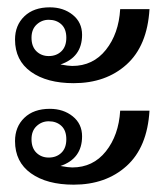

<svg xmlns="http://www.w3.org/2000/svg" viewBox="-20 -525 459 524"><path d="M116 -505Q153 -505 178.5 -484.5Q204 -464 204 -430Q204 -369 145 -349Q167 -345 177 -345Q234 -345 269 -389Q304 -433 308 -500H388Q382 -400 325.5 -349Q269 -298 181 -298Q108 -298 64.5 -329Q21 -360 21 -417Q21 -456 46.5 -480.5Q72 -505 116 -505ZM113 -372Q134 -372 147.5 -385Q161 -398 161 -422Q161 -446 147.5 -458.5Q134 -471 113 -471Q94 -471 80 -458Q66 -445 66 -422Q66 -398 79.5 -385Q93 -372 113 -372ZM116 -228Q153 -228 178.5 -207.5Q204 -187 204 -153Q204 -92 145 -72Q167 -68 177 -68Q234 -68 269 -112Q304 -156 308 -223H388Q382 -123 325.5 -72Q269 -21 181 -21Q108 -21 64.5 -52Q21 -83 21 -140Q21 -179 46.5 -203.5Q72 -228 116 -228ZM113 -95Q134 -95 147.5 -108Q161 -121 161 -145Q161 -169 147.5 -181.5Q134 -194 113 -194Q94 -194 80 -181Q66 -168 66 -145Q66 -121 79.5 -108Q93 -95 113 -95Z"/></svg>

Font: Taviraj Medium
Style: Regular
Weight: 500
Designer: Katatrad Team
Foundry: CadsonDemak
Version: Version 1.001